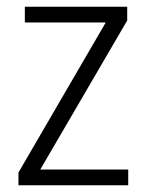

<svg xmlns="http://www.w3.org/2000/svg" viewBox="-20 -603 436 572"><path d="M362 -51V-98H100L359 -542V-583H54V-536H295L35 -89V-51Z"/></svg>

Font: Noto Sans Tamil UI SemiCondensed Light
Style: Regular
Weight: 300
Width: 4
Designer: Jelle Bosma - Monotype Design Team
Foundry: Monotype Imaging Inc.
Version: Version 2.004